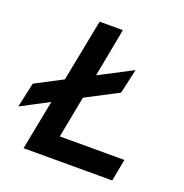

<svg xmlns="http://www.w3.org/2000/svg" viewBox="-125 -799 871 911"><g transform="rotate(20 311.0 -344.0)"><path d="M538.8 0H91.2L140 -251.2L0 -177.5L27.5 -302.5L163.8 -373.8L225 -687.5H342.5L296.2 -442.5L463.8 -530L436.2 -406.2L273.8 -321.2L233.8 -111.2H560Z"/></g></svg>

Font: Cambay
Style: Bold Italic
Weight: 700
Italic angle: -11°
Designer: Pooja Saxena
Foundry: Pooja Saxena
Version: Version 1.006;PS 001.006;hotconv 1.0.70;makeotf.lib2.5.58329